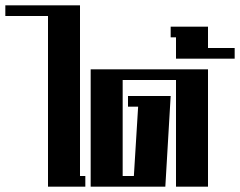

<svg xmlns="http://www.w3.org/2000/svg" viewBox="-160 -700 900 720"><path d="M-140 -680H140V-40H160V0H20V-640H-140Z M180 -440H620V0H500V-400H300V-40H342L358 -300H320V-340H480L460 0H180Z M480 -600H620V-520H720V-480H500V-560H480Z"/></svg>

Font: SOV_poster
Style: Bold
Weight: 700
Version: Version 1.00